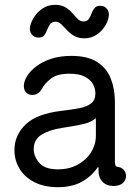

<svg xmlns="http://www.w3.org/2000/svg" viewBox="-20 -762 570 797"><path d="M220 15Q164 15 123.5 -5.5Q83 -26 61.5 -61Q40 -96 40 -139Q40 -201 86.5 -245.5Q133 -290 236 -302Q279 -307 310 -313Q341 -319 358.5 -333Q376 -347 376 -374Q376 -395 365.5 -413.5Q355 -432 331.5 -444Q308 -456 269 -456Q217 -456 191 -435.5Q165 -415 155 -395Q148 -382 138 -375Q128 -368 114 -368Q97 -368 88 -378.5Q79 -389 79 -405Q79 -424 92 -445.5Q105 -467 130.5 -486.5Q156 -506 192.5 -518Q229 -530 276 -530Q344 -530 383.5 -504.5Q423 -479 440 -435.5Q457 -392 457 -339V-90Q457 -80 459.5 -75Q462 -70 469 -69Q483 -68 493 -57.5Q503 -47 503 -31Q503 -14 489.5 -2Q476 10 452 10Q422 10 405.5 -7.5Q389 -25 389 -51V-68H386Q361 -31 320.5 -8Q280 15 220 15ZM221 -59Q266 -59 301.5 -78Q337 -97 357.5 -129Q378 -161 378 -200V-268Q378 -270 376.5 -270.5Q375 -271 372 -267Q357 -255 331.5 -248.5Q306 -242 280 -238Q254 -234 237 -231Q185 -223 152.5 -203Q120 -183 120 -143Q120 -113 143 -86Q166 -59 221 -59ZM140 -606Q122 -606 111.5 -619.5Q101 -633 105 -652Q109 -672 122.5 -692.5Q136 -713 158 -727.5Q180 -742 208 -742Q235 -742 252 -731.5Q269 -721 280.5 -707.5Q292 -694 302.5 -683.5Q313 -673 326 -673Q341 -673 348 -682.5Q355 -692 359 -704Q364 -717 371.5 -727.5Q379 -738 397 -738Q414 -738 424.5 -724.5Q435 -711 431 -692Q428 -672 414.5 -651.5Q401 -631 379.5 -617Q358 -603 330 -603Q304 -603 287 -613.5Q270 -624 257.5 -637.5Q245 -651 234 -661.5Q223 -672 209 -672Q194 -671 187.5 -661Q181 -651 176 -639Q172 -627 164.5 -616.5Q157 -606 140 -606Z"/></svg>

Font: National Park
Style: Regular
Weight: 400
Designer: Andrea Herstowski, Ben Hoepner
Version: Version 1.009